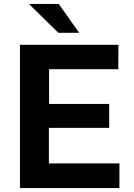

<svg xmlns="http://www.w3.org/2000/svg" viewBox="-20 -949 675 969"><path d="M80.8 0V-723H577.6L576.9 -599.8H227.7V-424.5H531V-303.8H226.7V-124.5L582.7 -124.2V0ZM276.5 -929H126.1L274.3 -783.5H379.5Z"/></svg>

Font: Public Sans Thin
Style: Regular
Weight: 100
Designer: The Public Sans project authors (U.S. Web Design System). Libre Franklin designed by Pablo Impallari and Rodrigo Fuenzal
Version: Version 1.008